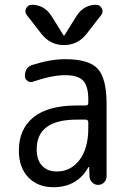

<svg xmlns="http://www.w3.org/2000/svg" viewBox="-20 -780 540 810"><path d="M385.7 -759.8Q401.4 -759.8 409.2 -745.1Q417 -730.5 407.2 -716.8L345.7 -637.7Q308.6 -589.8 250 -589.8Q191.4 -589.8 154.3 -637.7L92.8 -716.8Q83 -729.5 90.3 -744.6Q97.7 -759.8 114.3 -759.8Q166 -759.8 196.3 -713.9L248 -630.9Q248 -629.9 250 -629.9Q252 -629.9 252 -630.9L303.7 -713.9Q334 -759.8 385.7 -759.8ZM304.7 -275.4Q134.8 -275.4 134.8 -150.4Q134.8 -105.5 157.2 -81.1Q179.7 -56.6 219.7 -56.6Q278.3 -56.6 315.4 -105Q352.5 -153.3 352.5 -240.2V-263.7Q352.5 -274.4 341.8 -275.4ZM205.1 9.8Q139.6 9.8 99.6 -31.7Q59.6 -73.2 59.6 -144.5Q59.6 -235.4 121.1 -285.2Q182.6 -335 304.7 -335H341.8Q352.5 -335 352.5 -345.7V-360.4Q352.5 -417 330.6 -439.9Q308.6 -462.9 254.9 -462.9Q200.2 -462.9 119.1 -435.5Q107.4 -430.7 96.2 -438.5Q85 -446.3 85 -459Q85 -497.1 119.1 -506.8Q193.4 -530.3 254.9 -530.3Q354.5 -530.3 392.1 -490.2Q429.7 -450.2 429.7 -339.8V-36.1Q429.7 -21.5 419.4 -10.7Q409.2 0 394 0Q378.9 0 368.7 -10.7Q358.4 -21.5 357.4 -36.1L356.4 -74.2Q356.4 -75.2 355.5 -75.2Q353.5 -75.2 352.5 -74.2Q305.7 9.8 205.1 9.8Z"/></svg>

Font: Rounded-X Mgen+ 2m regular
Style: Regular
Weight: 400
Designer: [Source Han Sans]
Ryoko NISHIZUKA  (kana & ideographs); Paul D. Hunt (Latin, Greek & Cyrillic); Wenlong ZHANG  (bopomofo
Version: Version 1.059.20150602